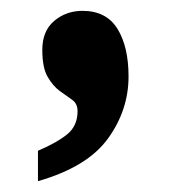

<svg xmlns="http://www.w3.org/2000/svg" viewBox="-20 -180 329 354"><path d="M50 98Q85 83 104 67.5Q123 52 123 25Q123 11 113 4Q103 -3 90.5 -12Q78 -21 68 -38Q58 -55 58 -88Q58 -123 80 -141.5Q102 -160 132 -160Q176 -160 196.5 -127Q217 -94 217 -39Q217 23 179 75.5Q141 128 50 154Z"/></svg>

Font: Noto Serif Lao Condensed Black
Style: Regular
Weight: 900
Width: 3
Designer: Monotype Design Team
Foundry: Monotype Imaging Inc.
Version: Version 2.003; ttfautohint (v1.8.4.7-5d5b)